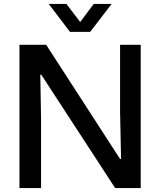

<svg xmlns="http://www.w3.org/2000/svg" viewBox="-20 -957 815 977"><path d="M79 0V-729H215L591 -148H596L591 -389V-729H696V0H566L190 -577H185L189 -350V0ZM336 -795 228 -937H318L388 -845L457 -937H548L439 -795Z"/></svg>

Font: Mona Sans Medium
Style: Regular
Weight: 500
Designer: Deni Anggara
Foundry: GitHub
Version: Version 2.000;Glyphs 3.2.3 (3260)